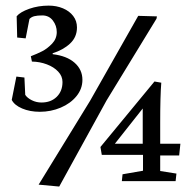

<svg xmlns="http://www.w3.org/2000/svg" viewBox="-20 -648 687 687"><path d="M274.9 -362.3Q274.9 -398.9 246.8 -423.6Q218.8 -448.2 168.5 -454.1V-457.5Q206.1 -469.2 230.7 -492.2Q255.4 -515.1 255.4 -549.8Q255.4 -573.2 241.9 -590.8Q228.5 -608.4 205.3 -618.2Q182.1 -627.9 154.3 -627.9Q116.7 -627.9 84.5 -616.5Q52.2 -605 39.6 -589.8L41.5 -513.7L71.8 -510.7L85.4 -580.1Q92.3 -587.4 103 -590.1Q113.8 -592.8 131.3 -592.8Q155.3 -592.8 169.2 -574.5Q183.1 -556.2 183.1 -533.2Q183.1 -509.3 166.3 -491.7Q149.4 -474.1 131.3 -464.8Q113.3 -455.6 90.3 -446.8L94.2 -427.7Q122.6 -427.2 147.7 -417.7Q172.9 -408.2 188.2 -391.8Q203.6 -375.5 203.6 -354.5Q203.6 -321.8 182.9 -301.5Q162.1 -281.2 128.4 -281.2Q109.9 -281.2 93.8 -289.3Q77.6 -297.4 70.3 -308.6L67.4 -370.6L38.6 -374L22 -290.5Q31.7 -271.5 59.3 -259.8Q86.9 -248 122.6 -248Q162.1 -248 197.3 -262.9Q232.4 -277.8 253.7 -304Q274.9 -330.1 274.9 -362.3ZM191.9 19.5 361.3 -288.6 540 -581.1 541.5 -589.4 474.6 -591.3 302.2 -287.1 118.2 12.7ZM491.7 -93.8V-37.1L418.5 -24.4L416 0H608.4L611.3 -26.9L553.2 -36.1V-91.8H621.1L625.5 -133.8H553.2V-207.5Q553.2 -305.7 557.1 -352.1L532.7 -356.4L339.4 -122.1L344.2 -93.8ZM490.7 -259.8V-133.8H391.1Z"/></svg>

Font: Neuton Light
Style: Regular
Weight: 300
Designer: Brian M Zick
Foundry: Brian M Zick
Version: Version 1.560